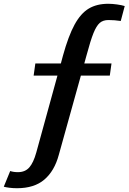

<svg xmlns="http://www.w3.org/2000/svg" viewBox="-84 -800 680 1016"><path d="M373 -504 362 -464H506L497 -400H344L227 20Q204 105 150.5 150.5Q97 196 6 196Q-15 196 -34.5 193.5Q-54 191 -64 188L-30 105Q-13 111 11 111Q49 111 71 86Q93 61 108 7L220 -400H94L103 -464H238L249 -505Q278 -610 310.5 -669.5Q343 -729 385.5 -754.5Q428 -780 489 -780Q510 -780 535 -776.5Q560 -773 576 -768L555 -689Q522 -694 490 -694Q461 -694 443.5 -678.5Q426 -663 410.5 -624.5Q395 -586 373 -504Z"/></svg>

Font: Krub SemiBold
Style: Italic
Weight: 600
Italic angle: -8°
Designer: Ekaluck Peanpanawate
Foundry: Cadson Demak Co.,Ltd.
Version: Version 1.000; ttfautohint (v1.6)